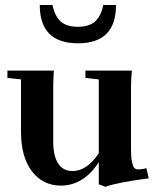

<svg xmlns="http://www.w3.org/2000/svg" viewBox="-20 -709 606 745"><path d="M282.7 -541Q134.3 -541 134.3 -689.5H183.6Q192.9 -645.5 216.1 -625.2Q239.3 -605 281.7 -605Q325.2 -605 348.4 -625.2Q371.6 -645.5 380.9 -689.5H430.2Q430.2 -541 282.7 -541ZM216.8 11.2Q146.5 11.2 104 -44.2Q61.5 -99.6 61.5 -197.3V-400.9L8.8 -406.7V-435.1H189Q186.5 -400.9 186.5 -370.1V-160.6Q186.5 -104 205.6 -74.7Q224.6 -45.4 261.2 -45.4Q317.4 -45.4 363.3 -114.3V-400.9L311.5 -406.7V-435.1H491.7Q488.3 -403.3 488.3 -370.1V-129.4Q488.3 -97.7 492.4 -79.6Q496.6 -61.5 502 -56.6Q507.3 -51.8 515.6 -51.8Q533.7 -51.8 547.9 -56.6L557.1 -17.1Q437.5 -1.5 389.2 15.6L363.3 6.3V-80.1Q335.4 -35.6 297.9 -12.2Q260.3 11.2 216.8 11.2Z"/></svg>

Font: Elstob
Style: Bold
Weight: 700
Designer: Peter S. Baker
Version: Version 1.015